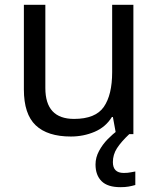

<svg xmlns="http://www.w3.org/2000/svg" viewBox="-20 -556 658 796"><path d="M533 -536V0H461L448 -71H444Q418 -29 372 -9.5Q326 10 274 10Q177 10 128 -36.5Q79 -83 79 -185V-536H168V-191Q168 -63 287 -63Q376 -63 410.5 -113Q445 -163 445 -257V-536ZM448 116Q448 161 493 161Q510 161 521.5 158.5Q533 156 541 155V211Q527 215 513 217.5Q499 220 479 220Q426 220 401 195Q376 170 376 126Q376 97 390.5 70Q405 43 426.5 21Q448 -1 468 -15L516 0Q482 32 465 58.5Q448 85 448 116Z"/></svg>

Font: RS Noto Sans
Style: Regular
Weight: 400
Designer: Monotype Design Team
Foundry: Monotype Imaging Inc.
Version: Version 3.10